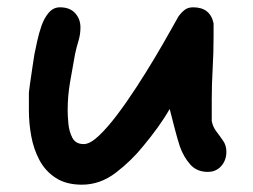

<svg xmlns="http://www.w3.org/2000/svg" viewBox="-20 -515 693 525"><path d="M204 -10Q161 -10 132.5 -28.5Q104 -47 88 -77Q72 -107 65.5 -142.5Q59 -178 59 -213V-262Q59 -265 62 -285.5Q65 -306 68.5 -330Q72 -354 74 -366Q77 -380 81.5 -401.5Q86 -423 93.5 -444.5Q101 -466 113.5 -480.5Q126 -495 144 -495Q171 -495 185.5 -479Q200 -463 200 -440Q200 -421 194.5 -403Q189 -385 185 -366Q178 -328 171.5 -290Q165 -252 165 -213Q165 -199 167 -177Q169 -155 178 -138Q187 -121 209 -121Q226 -121 249.5 -143Q273 -165 299.5 -200Q326 -235 353 -276.5Q380 -318 403.5 -357.5Q427 -397 444 -427.5Q461 -458 468 -470Q476 -481 485 -488Q494 -495 508 -495Q555 -495 564 -451V-415Q564 -371 561.5 -327.5Q559 -284 559 -243V-184Q562 -168 572 -155Q582 -142 590.5 -129.5Q599 -117 599 -100Q599 -77 585 -61Q571 -45 548 -45Q518 -45 500 -65.5Q482 -86 472 -114Q466 -132 458.5 -160.5Q451 -189 444 -217Q429 -191 410.5 -165.5Q392 -140 372 -116Q340 -76 297 -43Q254 -10 204 -10Z"/></svg>

Font: Fuzzy Bubbles
Style: Bold
Weight: 700
Designer: Robert E. Leuschke
Foundry: Robert E. Leuschke
Version: Version 1.010; ttfautohint (v1.8.3)